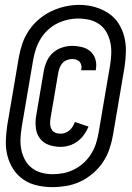

<svg xmlns="http://www.w3.org/2000/svg" viewBox="-20 -735 540 787"><path d="M195 32Q163 32 132 25Q101 18 76 1Q51 -16 34.5 -41.5Q18 -67 10.5 -96.5Q3 -126 4 -158.5Q5 -191 10 -223L57 -499Q62 -528 71.5 -556Q81 -584 98 -609.5Q115 -635 139 -655.5Q163 -676 190.5 -689Q218 -702 247 -708.5Q276 -715 305 -715Q338 -715 368 -706.5Q398 -698 423.5 -681.5Q449 -665 465.5 -639.5Q482 -614 489.5 -584Q497 -554 496 -521.5Q495 -489 490 -457L443 -181Q438 -152 428.5 -124Q419 -96 402 -70.5Q385 -45 361 -24.5Q337 -4 309.5 9Q282 22 252.5 27Q223 32 195 32ZM196 -21Q219 -21 241 -25.5Q263 -30 284 -40.5Q305 -51 323 -67.5Q341 -84 353.5 -104Q366 -124 373 -145.5Q380 -167 384 -190L431 -466Q435 -490 436 -514Q437 -538 432.5 -560Q428 -582 417 -602Q406 -622 388 -635Q370 -648 347.5 -653.5Q325 -659 301 -659Q279 -659 257 -654Q235 -649 214 -638.5Q193 -628 175.5 -611.5Q158 -595 146 -575Q134 -555 127 -533.5Q120 -512 116 -490L69 -214Q65 -190 64 -166.5Q63 -143 67.5 -121Q72 -99 82.5 -79.5Q93 -60 110.5 -46.5Q128 -33 150 -27Q172 -21 196 -21ZM228 -133Q203 -133 180.5 -141Q158 -149 144 -167Q130 -185 127 -209.5Q124 -234 128 -259L160 -447Q164 -467 173 -486.5Q182 -506 198.5 -520Q215 -534 235.5 -540.5Q256 -547 276 -547Q296 -547 316 -542Q336 -537 350.5 -524.5Q365 -512 371 -492Q377 -472 373 -452Q373 -451 373 -449.5Q373 -448 373 -447H313Q313 -448 313 -448.5Q313 -449 313 -449Q315 -458 313.5 -466.5Q312 -475 306.5 -481.5Q301 -488 292.5 -490.5Q284 -493 276 -493Q265 -493 254.5 -489Q244 -485 236.5 -477Q229 -469 225 -458.5Q221 -448 219 -438L187 -250Q185 -238 185.5 -226.5Q186 -215 191 -205.5Q196 -196 206 -191.5Q216 -187 228 -187Q238 -187 247.5 -190.5Q257 -194 265 -201Q273 -208 278 -216.5Q283 -225 287 -235L343 -216Q336 -199 324.5 -183Q313 -167 297.5 -155.5Q282 -144 264 -138.5Q246 -133 228 -133Z"/></svg>

Font: iosevka_custom_sans_ss08 Md
Style: Italic
Weight: 500
Italic angle: -10°
Designer: Belleve Invis
Foundry: Belleve Invis
Version: Version 10.3.0; ttfautohint (v1.8.3)